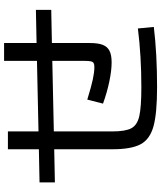

<svg xmlns="http://www.w3.org/2000/svg" viewBox="59 -862 819 978"><g transform="rotate(-90 469.0 -372.5)"><path d="M198.2 -210V-506.3L29.3 -502.9V-581.1L198.2 -584.5V-742.2H289.1V-586.4L648.4 -594.2V-761.7H739.3V-596.2L908.2 -599.6V-521.5L739.3 -518.1V-324.2Q739.3 -282.7 730 -259Q720.7 -235.4 699.5 -224.6Q678.2 -213.9 640.6 -213.9Q599.1 -213.9 543.2 -225.6Q487.3 -237.3 430.7 -257.8L451.2 -337.9Q518.1 -317.4 554.4 -309.6Q590.8 -301.8 617.2 -301.8Q630.4 -301.8 637 -305.4Q643.6 -309.1 646 -319.6Q648.4 -330.1 648.4 -352.5V-516.1L289.1 -508.3V-210Q289.1 -143.6 305.2 -113.5Q321.3 -83.5 366.9 -73Q412.6 -62.5 514.6 -62.5Q672.9 -62.5 813.5 -80.1L821.3 1Q684.6 17.6 514.6 17.6Q380.9 17.6 314.9 -0.7Q249 -19 223.6 -66.4Q198.2 -113.8 198.2 -210Z"/></g></svg>

Font: Pretendard Medium
Style: Regular
Weight: 500
Designer: Base glyphs from Inter by Rasmus Andersson; Hangeul glyphs from Noto Sans CJK(Source Han Sans) by Jang Soo-young and Kan
Foundry: Kil Hyung-jin
Version: Version 1.309